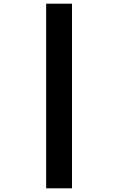

<svg xmlns="http://www.w3.org/2000/svg" viewBox="-20 -770 640 1040"><path d="M230 250V-750H370V250Z"/></svg>

Font: Source Code Pro ExtraLight Black
Style: Italic
Weight: 900
Italic angle: -11°
Monospace: yes
Version: Version 1.016;hotconv 1.0.116;makeotfexe 2.5.65601